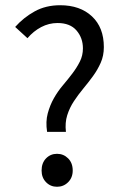

<svg xmlns="http://www.w3.org/2000/svg" viewBox="-20 -702 465 734"><path d="M160 -198Q154 -237 162.5 -268.5Q171 -300 186 -326.5Q201 -353 220.5 -376Q240 -399 257 -421.5Q274 -444 285.5 -467Q297 -490 297 -517Q297 -557 272.5 -585.5Q248 -614 200 -614Q167 -614 137.5 -598.5Q108 -583 85 -556L38 -599Q70 -635 112.5 -658.5Q155 -682 210 -682Q286 -682 331.5 -639.5Q377 -597 377 -522Q377 -489 365 -462Q353 -435 335.5 -411Q318 -387 298.5 -363.5Q279 -340 262.5 -315Q246 -290 237 -261.5Q228 -233 232 -198ZM198 12Q173 12 156 -5.5Q139 -23 139 -50Q139 -79 156 -96.5Q173 -114 198 -114Q223 -114 240.5 -96.5Q258 -79 258 -50Q258 -23 240.5 -5.5Q223 12 198 12Z"/></svg>

Font: Source Sans Pro
Style: Regular
Weight: 400
Designer: Paul D. Hunt
Foundry: Adobe Systems Incorporated
Version: Version 2.021;PS 2.000;hotconv 1.0.86;makeotf.lib2.5.63406